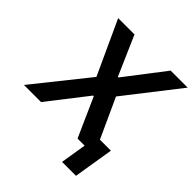

<svg xmlns="http://www.w3.org/2000/svg" viewBox="-255 -889 1226 1226"><g transform="rotate(45 358.5 -275.5)"><path d="M-17.4 0 273.4 -363.6 106.2 -727.3H253.6L370 -460.9H375.7L580.3 -727.3H734L450.3 -363.6L572.8 -95.9H671.9L627.8 175.4H502.1L530.5 0H466.6L348.7 -264.6H343L137.1 0Z"/></g></svg>

Font: Inter P Semi Bold
Style: Italic
Weight: 600
Italic angle: 9.39999°
Designer: Rasmus Andersson
Foundry: rsms
Version: Version 3.018;git-588b23468